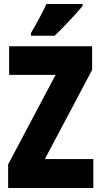

<svg xmlns="http://www.w3.org/2000/svg" viewBox="-20 -947 511 967"><path d="M396 -917V-927H214C193 -883 168 -834 136 -781V-767H255C305 -814 368 -883 396 -917ZM450 0V-146H206L444 -595V-714H26V-570H260L21 -119V0Z"/></svg>

Font: Noto Sans Telugu ExtraCondensed Black
Style: Regular
Weight: 900
Width: 2
Designer: Jelle Bosma - Monotype Design Team
Foundry: Monotype Imaging Inc.
Version: Version 2.005